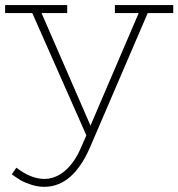

<svg xmlns="http://www.w3.org/2000/svg" viewBox="-20 -491 696 749"><path d="M655.8 -471.2V-439.9H556.2L331.1 84Q264.2 237.8 152.8 237.8Q127.4 237.8 101.8 229.5Q76.2 221.2 60.8 212.2Q45.4 203.1 25.9 189L43.9 163.1Q101.1 207 152.8 207Q195.8 207 233.2 175.5Q270.5 144 295.9 85L316.9 37.1L106 -439.9H0V-471.2H242.2V-439.9H142.1L333 -1L521 -439.9H428.2V-471.2Z"/></svg>

Font: BioRhyme ExtraLight
Style: Regular
Weight: 275
Designer: Aoife Mooney
Foundry: Aoife Mooney Type
Version: Version 1.500;PS 001.500;hotconv 1.0.88;makeotf.lib2.5.64775